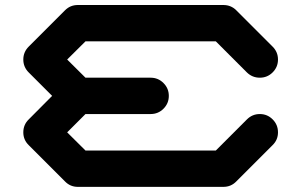

<svg xmlns="http://www.w3.org/2000/svg" viewBox="-20 -728 1174 748"><path d="M992.2 -283.7Q1021.5 -283.7 1042.2 -262.9Q1063 -242.2 1063 -212.4Q1063 -183.1 1042 -162.6L900.4 -21Q879.9 0 850.1 0H283.2Q253.9 0 233.4 -21L91.8 -162.6Q70.8 -183.1 70.8 -212.4Q70.8 -242.2 91.8 -262.7L183.1 -354.5L91.8 -445.8Q70.8 -466.8 70.8 -496.1Q70.8 -525.4 91.8 -546.4L233.4 -688Q253.9 -708.5 283.2 -708.5H850.1Q879.9 -708.5 900.4 -688L1042 -546.4Q1063 -525.4 1063 -496.1Q1063 -466.8 1042.2 -446Q1021.5 -425.3 992.2 -425.3Q962.9 -425.3 941.9 -445.8L820.8 -566.9H313L241.7 -496.1L313 -425.3H566.9Q596.2 -425.3 616.9 -404.5Q637.7 -383.8 637.7 -354.5Q637.7 -325.2 616.9 -304.4Q596.2 -283.7 566.9 -283.7H313L241.7 -212.4L313 -141.6H820.8L941.9 -262.7Q962.9 -283.7 992.2 -283.7Z"/></svg>

Font: Robtronika
Style: Regular
Weight: 400
Designer: GGBot
Version: 1.00